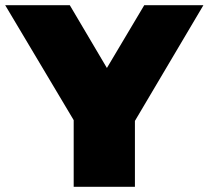

<svg xmlns="http://www.w3.org/2000/svg" viewBox="-47 -720 804 740"><path d="M473 -254V0H237V-257L-27 -700H222L365 -458L509 -700H737Z"/></svg>

Font: CMG Sans Black
Style: Regular
Weight: 900
Designer: Julieta Ulanovsky
Foundry: Julieta Ulanovsky
Version: Version 7.200